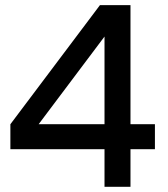

<svg xmlns="http://www.w3.org/2000/svg" viewBox="-20 -720 647 740"><path d="M20 -241.2 365.2 -700.2H482.9V-241.2H577.1V-145H482.9V0H382.8V-145H20ZM382.8 -241.2V-579.1L128.9 -241.2Z"/></svg>

Font: Aldrich
Style: Regular
Weight: 400
Designer: Matthew Desmond
Foundry: Matthew Desmond
Version: Version 1.001 2011